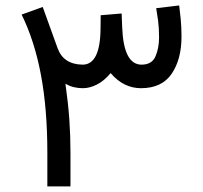

<svg xmlns="http://www.w3.org/2000/svg" viewBox="-20 -669 729 689"><path d="M149.9 -121.1Q149.9 -277.3 127 -399.9Q104 -522.5 57.6 -616.7L133.3 -644Q146.5 -606.9 159.9 -570.3Q173.3 -533.7 186.5 -496.6Q207.5 -438 276.4 -437Q339.8 -437 340.8 -566.9Q340.8 -578.6 341.1 -590.6Q341.3 -602.5 341.3 -614.3L416.5 -620.6Q417 -608.4 417.5 -595.7Q418 -583 418.5 -570.3Q423.8 -437 487.8 -437Q525.4 -437 538.1 -467Q550.8 -497.1 550.8 -534.2Q550.8 -568.8 547.4 -594.7Q543.9 -620.6 540.5 -639.6L623 -649.4Q625.5 -629.4 628.4 -601.3Q631.3 -573.2 631.3 -537.1Q631.3 -456.5 596.2 -404.5Q561 -352.5 485.8 -352.5Q455.6 -352.5 428.5 -365.5Q401.4 -378.4 377 -406.7Q353.5 -378.4 327.6 -365.5Q301.8 -352.5 277.3 -352.5Q261.7 -352.5 246.1 -356Q230.5 -359.4 214.8 -368.7Q224.6 -299.3 228.8 -240.5Q232.9 -181.6 232.9 -119.6V0H149.9Z"/></svg>

Font: Vazir WOL
Style: Regular-WOL
Weight: 400
Designer: Saber Rastikerdar
Foundry: Saber Rastikerdar
Version: Version 27.2.2